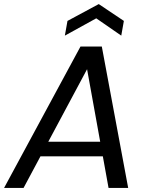

<svg xmlns="http://www.w3.org/2000/svg" viewBox="-38 -921 732 941"><path d="M356.4 -692.8 -18 0H77.5L421.1 -642.3H377.8L494 0H590.2L461 -692.8ZM109.3 -154.7H513.3L501.7 -226.4H145.5ZM569.1 -818.5 446 -901 292.7 -818.5 279.9 -746.4 433.7 -831.2 556.3 -746.4Z"/></svg>

Font: Poppins Devanagari Thin
Style: Italic
Weight: 100
Italic angle: -10°
Designer: Ninad Kale (Devanagari), Jonny Pinhorn (Latin)
Foundry: Indian Type Foundry
Version: 4.005